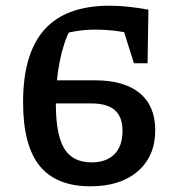

<svg xmlns="http://www.w3.org/2000/svg" viewBox="-20 -644 632 674"><path d="M298 10Q177 10 119 -62Q61 -134 61 -285Q61 -456 136 -540Q211 -624 365 -624Q395 -624 429 -620.5Q463 -617 501 -610L471 -517Q401 -540 312 -540Q278 -540 243 -534Q208 -528 174 -517L227 -541Q203 -496 189.5 -427.5Q176 -359 176 -281Q176 -171 205.5 -122.5Q235 -74 302 -74Q353 -74 381.5 -102.5Q410 -131 410 -184Q410 -234 383 -257.5Q356 -281 299 -281H108V-362H314Q416 -362 470.5 -317Q525 -272 525 -187Q525 -96 464 -43Q403 10 298 10ZM450 -422 391 -610H501L498 -422Z"/></svg>

Font: Piazzolla Thin
Style: Bold
Weight: 700
Version: Version 2.005